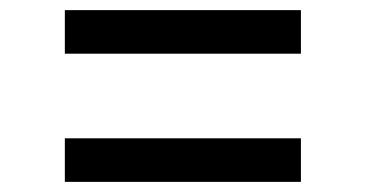

<svg xmlns="http://www.w3.org/2000/svg" viewBox="-20 -555 722 379"><path d="M574 -535V-449H108V-535ZM108 -282H574V-196H108Z"/></svg>

Font: SUIT Medium
Style: Regular
Weight: 500
Designer: Sunn Youn; Korean Glyphs from Source Han Sans (Sandoll Communications; Soo-young Jang, Joo-yeon Kang)
Foundry: Sunn
Version: Version 1.120